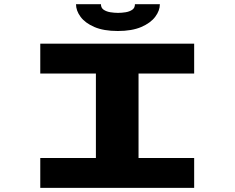

<svg xmlns="http://www.w3.org/2000/svg" viewBox="-20 -912 1140 932"><path d="M175.5 0V-145H445.5V-555H175.5V-700H922.5V-555H652.5V-145H922.5V0ZM552 -761.5Q483 -761.5 438 -781Q393 -800.5 371 -830.5Q349 -860.5 349 -891.5H470Q470 -873.5 483.5 -864.5Q497 -855.5 516.2 -852.5Q535.5 -849.5 553 -849.5Q570.5 -849.5 589.5 -852.5Q608.5 -855.5 621.8 -864.5Q635 -873.5 635 -891.5H756Q756 -860.5 733.5 -830.5Q711 -800.5 665.8 -781Q620.5 -761.5 552 -761.5Z"/></svg>

Font: Trispace Expanded ExtraBold
Style: Regular
Weight: 800
Width: 7
Designer: Tyler Finck
Foundry: Etcetera Type Company
Version: Version 1.210; ttfautohint (v1.8.3)